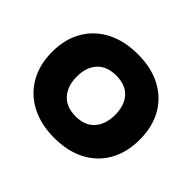

<svg xmlns="http://www.w3.org/2000/svg" viewBox="-125 -671 843 843"><g transform="rotate(45 296.0 -250.0)"><path d="M296.7 10Q214.2 10 152.5 -22.1Q90.8 -54.2 57.1 -112.9Q23.3 -171.7 23.3 -250.8Q23.3 -330 57.1 -388.3Q90.8 -446.7 152.5 -478.3Q214.2 -510 297.5 -510Q380.8 -510 441.2 -478.3Q501.7 -446.7 535 -388.3Q568.3 -330 568.3 -250Q568.3 -170.8 535 -112.1Q501.7 -53.3 440.8 -21.7Q380 10 296.7 10ZM296.7 -123.3Q354.2 -123.3 384.6 -157.9Q415 -192.5 415 -250.8Q415 -309.2 384.6 -342.9Q354.2 -376.7 296.7 -376.7Q238.3 -376.7 207.5 -342.9Q176.7 -309.2 176.7 -250.8Q176.7 -192.5 207.5 -157.9Q238.3 -123.3 296.7 -123.3Z"/></g></svg>

Font: Funnel Display Light ExtraBold
Style: Regular
Weight: 800
Version: Version 1.000